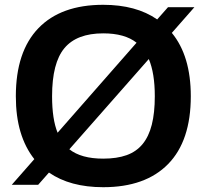

<svg xmlns="http://www.w3.org/2000/svg" viewBox="-20 -770 861 800"><path d="M123 -107Q85 -155 65.5 -220Q46 -285 46 -369Q46 -555 140 -652.5Q234 -750 410 -750Q547 -750 635 -689L680 -740H790L696 -633Q775 -537 775 -369Q775 -183 680.5 -86.5Q586 10 410 10Q272 10 184 -51L139 0H29ZM410 -109Q467 -109 507.5 -123.5Q548 -138 574 -169.5Q600 -201 612.5 -250.5Q625 -300 625 -369Q625 -465 600 -524L269 -148Q318 -109 410 -109ZM197 -369Q197 -273 220 -217L549 -592Q500 -631 410 -631Q300 -631 248.5 -569.5Q197 -508 197 -369Z"/></svg>

Font: Encode Sans Wide
Style: SemiBold
Weight: 600
Designer: Pablo Impallari, Andres Torresi
Foundry: Pablo Impallari, Andres Torresi
Version: Version 1.000; ttfautohint (v1.00) -l 8 -r 50 -G 200 -x 14 -